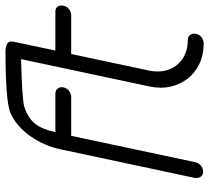

<svg xmlns="http://www.w3.org/2000/svg" viewBox="-52 -728 779 716"><g transform="rotate(-90 338.0 -369.5)"><path d="M140 -535Q146 -564 158.5 -592.5Q171 -621 188.5 -646Q206 -671 229 -691Q252 -711 279 -722Q301 -730 357 -734.5Q413 -739 506 -739Q522 -739 533.5 -732.5Q545 -726 541 -709L508 -553H652Q666 -553 672 -544.5Q678 -536 675 -523Q673 -511 663 -502.5Q653 -494 639 -494H495L433 -202Q427 -172 432.5 -146Q438 -120 453.5 -100.5Q469 -81 493 -70Q517 -59 548 -59Q560 -59 566.5 -50.5Q573 -42 570 -28Q568 -16 557.5 -8Q547 0 534 0Q492 0 458.5 -16Q425 -32 403.5 -59.5Q382 -87 373.5 -123.5Q365 -160 374 -202L476 -681Q401 -679 356.5 -676Q312 -673 298 -669Q256 -655 235 -628.5Q214 -602 204 -553H347Q360 -553 366.5 -544Q373 -535 371 -524Q368 -510 357.5 -502Q347 -494 334 -494H190L92 -33Q90 -20 79.5 -11Q69 -2 56 -2Q44 -2 37.5 -11Q31 -20 33 -33Z"/></g></svg>

Font: VDS
Style: Thin Italic
Weight: 100
Width: 0
Designer: artmaker
Foundry: artmaker
Version: Version 1.000 2012 initial release